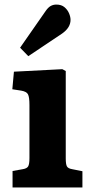

<svg xmlns="http://www.w3.org/2000/svg" viewBox="-20 -821 405 841"><path d="M35 0V-72L80 -80Q98 -83 103.5 -92.5Q109 -102 109 -129V-361Q109 -396 102.5 -408Q96 -420 73 -424L34 -430L41 -507L253 -518L268 -510V-127Q268 -102 273 -92.5Q278 -83 296 -80L341 -71V0ZM104 -575 68 -612 178 -770Q190 -788 201.5 -794.5Q213 -801 227 -801Q249 -801 262.5 -789.5Q276 -778 282.5 -762.5Q289 -747 289 -734Q289 -700 252 -674Z"/></svg>

Font: Literata 12pt
Style: Bold
Weight: 700
Designer: Latin by Veronika Burian and Jose Scaglione. Greek by Irene Vlachou. Cyrillic by Vera Evstafieva.
Foundry: TypeTogether
Version: Version 3.002